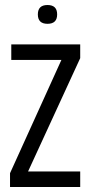

<svg xmlns="http://www.w3.org/2000/svg" viewBox="-20 -746 361 766"><path d="M169.5 -651Q131 -651 131 -688.5Q131 -726 169.5 -726Q208 -726 208 -688.5Q208 -651 169.5 -651ZM25 -569H300V-514L92 -62H300V0H20V-55L225 -507H25Z"/></svg>

Font: Khand
Style: Regular
Weight: 400
Designer: Devanagari: Sanchit Sawaria, Jyotish Sonowal; Latin: Satya Rajpurohit
Foundry: Indian Type Foundry
Version: Version 1.100;PS 1.0;hotconv 1.0.78;makeotf.lib2.5.61930; tt